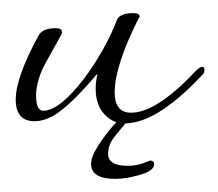

<svg xmlns="http://www.w3.org/2000/svg" viewBox="-20 -188 332 293"><path d="M164 0Q150 -2 139 -14Q126 -28 126 -53Q126 -64 129 -76Q84 -23 59 -10Q45 -3 33 -3Q4 -3 4 -36Q4 -70 39 -134Q45 -145 65 -145Q77 -145 74 -136L53 -98Q43 -81 39 -67Q35 -53 35 -43Q35 -19 46 -19Q71 -19 109 -69Q142 -114 159 -159Q165 -168 183 -168Q193 -168 193 -163Q193 -161 191 -159Q155 -87 155 -47Q155 -16 180 -16Q219 -16 279 -80Q285 -86 289 -86Q292 -86 292 -81Q292 -76 288 -73Q215 5 164 0ZM156 85Q119 85 119 62Q119 51 130 34Q141 17 153 3.5Q165 -10 169 -10Q173 -10 176.5 -9.5Q180 -9 175 -4Q164 9 154.5 21Q145 33 145 47Q145 65 175 65Q188 65 198.5 61Q209 57 209 57Q216 57 215 64Q214 73 193 79Q172 85 156 85Z"/></svg>

Font: Passions Conflict
Style: Regular
Weight: 400
Designer: Robert E. Leuschke
Foundry: Robert E. Leuschke
Version: Version 1.010; ttfautohint (v1.8.3)